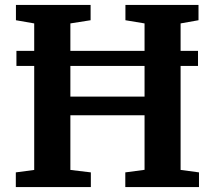

<svg xmlns="http://www.w3.org/2000/svg" viewBox="-20 -763 876 783"><path d="M119.5 -70V-667.5L45 -680.5V-743H349.5V-680.5L267 -667.5V-369H569.5V-667.5L491.5 -680.5V-743H789.5V-680.5L716.5 -667.5V-70L791.5 -60V0H491V-60L569.5 -70.5V-293H267V-70L350.5 -60V0H44.5V-60ZM787.5 -555.5V-494H47V-555.5Z"/></svg>

Font: Merriweather Light 18pt
Style: Bold
Weight: 700
Version: Version 2.100